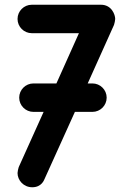

<svg xmlns="http://www.w3.org/2000/svg" viewBox="-20 -780 562 810"><path d="M116 10C156 10 166 -21 168 -25L296 -308H370C403 -308 430 -335 430 -368C430 -401 403 -428 370 -428H350L461 -675C463 -680 466 -695 466 -700C466 -718 451 -760 406 -760H114C81 -760 54 -733 54 -700C54 -667 81 -640 114 -640H313L218 -428H121C88 -428 61 -401 61 -368C61 -335 88 -308 121 -308H164L59 -75C57 -70 54 -55 54 -50C54 -20 79 10 116 10Z"/></svg>

Font: LS
Style: Bold
Weight: 700
Designer: BSozoo
Foundry: BSozoo
Version: Version 001.000